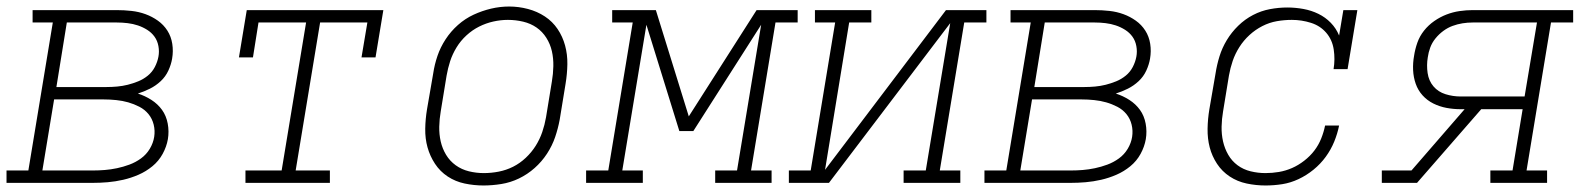

<svg xmlns="http://www.w3.org/2000/svg" viewBox="-35 -561 4855 589"><path d="M-15 0V-38H52L127 -492H65V-530H323Q346 -530 368.5 -527.5Q391 -525 411.5 -517.5Q432 -510 449.5 -497.5Q467 -485 478.5 -467Q490 -449 493.5 -426.5Q497 -404 493 -381Q490 -363 481.5 -344.5Q473 -326 458 -312Q443 -298 425 -289Q407 -280 388 -274Q410 -267 429.5 -254.5Q449 -242 462 -224Q475 -206 479.5 -182Q484 -158 480 -134Q476 -111 464 -89Q452 -67 432.5 -51Q413 -35 390 -25Q367 -15 343 -9.5Q319 -4 295.5 -2Q272 0 249 0ZM138 -294H292Q308 -294 324.5 -295.5Q341 -297 357 -301Q373 -305 389 -311.5Q405 -318 418.5 -329Q432 -340 440 -355.5Q448 -371 451 -387Q454 -403 451 -419.5Q448 -436 439 -448.5Q430 -461 416.5 -469.5Q403 -478 388 -483Q373 -488 356.5 -490Q340 -492 323 -492H170ZM95 -38H249Q268 -38 286.5 -39.5Q305 -41 324 -45Q343 -49 362 -56Q381 -63 397.5 -75Q414 -87 424.5 -104.5Q435 -122 438 -141Q441 -160 436.5 -178.5Q432 -197 420.5 -211Q409 -225 392.5 -233.5Q376 -242 358.5 -247Q341 -252 321.5 -254Q302 -256 283 -256H131Z M718 0V-38H829L904 -492H758L741 -385H698L722 -530H1141L1117 -385H1074L1092 -492H947L872 -38H977V0Z M1448 8Q1419 8 1390.5 2Q1362 -4 1338.5 -19.5Q1315 -35 1299.5 -58.5Q1284 -82 1276.5 -109Q1269 -136 1269.5 -166Q1270 -196 1275 -226L1294 -336Q1298 -363 1307 -389.5Q1316 -416 1332 -440.5Q1348 -465 1370 -484.5Q1392 -504 1418 -516Q1444 -528 1471.5 -534.5Q1499 -541 1527 -541Q1556 -541 1584.5 -533.5Q1613 -526 1636.5 -510.5Q1660 -495 1675.5 -472Q1691 -449 1698.5 -421.5Q1706 -394 1705.5 -364Q1705 -334 1700 -304L1682 -194Q1677 -167 1668 -140.5Q1659 -114 1643 -89.5Q1627 -65 1605 -45.5Q1583 -26 1557 -13.5Q1531 -1 1503 3.5Q1475 8 1448 8ZM1449 -30Q1472 -30 1495 -34.5Q1518 -39 1539 -49.5Q1560 -60 1578 -77Q1596 -94 1608.5 -114Q1621 -134 1628.5 -156Q1636 -178 1640 -201L1658 -311Q1662 -334 1662.5 -358Q1663 -382 1658 -404Q1653 -426 1641 -445Q1629 -464 1611 -476.5Q1593 -489 1570 -494.5Q1547 -500 1523 -500Q1501 -500 1478.5 -495Q1456 -490 1435 -479.5Q1414 -469 1396 -452.5Q1378 -436 1365.5 -415.5Q1353 -395 1346 -373.5Q1339 -352 1335 -329L1317 -219Q1313 -196 1312.5 -172.5Q1312 -149 1317 -127Q1322 -105 1333.5 -86Q1345 -67 1363 -54Q1381 -41 1403.5 -35.5Q1426 -30 1449 -30Z M1763 0V-38H1831L1906 -492H1843V-530H1977L2078 -204L2286 -530H2412V-492H2344L2269 -38H2332V0H2159V-38H2226L2300 -485L2092 -159H2049L1948 -485L1874 -38H1937V0Z M2385 0V-38H2452L2527 -492H2465V-530H2638V-492H2570L2496 -40L2867 -530H2991V-492H2923L2848 -38H2911V0H2737V-38H2805L2880 -490L2508 0Z M2985 0V-38H3052L3127 -492H3065V-530H3323Q3346 -530 3368.5 -527.5Q3391 -525 3411.5 -517.5Q3432 -510 3449.5 -497.5Q3467 -485 3478.5 -467Q3490 -449 3493.5 -426.5Q3497 -404 3493 -381Q3490 -363 3481.5 -344.5Q3473 -326 3458 -312Q3443 -298 3425 -289Q3407 -280 3388 -274Q3410 -267 3429.5 -254.5Q3449 -242 3462 -224Q3475 -206 3479.5 -182Q3484 -158 3480 -134Q3476 -111 3464 -89Q3452 -67 3432.5 -51Q3413 -35 3390 -25Q3367 -15 3343 -9.5Q3319 -4 3295.5 -2Q3272 0 3249 0ZM3138 -294H3292Q3308 -294 3324.5 -295.5Q3341 -297 3357 -301Q3373 -305 3389 -311.5Q3405 -318 3418.5 -329Q3432 -340 3440 -355.5Q3448 -371 3451 -387Q3454 -403 3451 -419.5Q3448 -436 3439 -448.5Q3430 -461 3416.5 -469.5Q3403 -478 3388 -483Q3373 -488 3356.5 -490Q3340 -492 3323 -492H3170ZM3095 -38H3249Q3268 -38 3286.5 -39.5Q3305 -41 3324 -45Q3343 -49 3362 -56Q3381 -63 3397.5 -75Q3414 -87 3424.5 -104.5Q3435 -122 3438 -141Q3441 -160 3436.5 -178.5Q3432 -197 3420.5 -211Q3409 -225 3392.5 -233.5Q3376 -242 3358.5 -247Q3341 -252 3321.5 -254Q3302 -256 3283 -256H3131Z M3847 8Q3818 8 3789.5 2Q3761 -4 3737.5 -19.5Q3714 -35 3698.5 -58.5Q3683 -82 3676 -109Q3669 -136 3669.5 -166Q3670 -196 3675 -226L3694 -336Q3698 -362 3706 -388Q3714 -414 3728.5 -438Q3743 -462 3763.5 -482Q3784 -502 3809 -515Q3834 -528 3861 -533Q3888 -538 3914 -538Q3939 -538 3963.5 -533.5Q3988 -529 4009.5 -518.5Q4031 -508 4047.5 -491Q4064 -474 4073 -452L4086 -530H4129L4099 -349H4056Q4061 -379 4056.5 -409Q4052 -439 4033.5 -460.5Q4015 -482 3986.5 -491Q3958 -500 3928 -500Q3905 -500 3882 -496Q3859 -492 3837.5 -481Q3816 -470 3798 -453.5Q3780 -437 3767 -416.5Q3754 -396 3746.5 -374Q3739 -352 3735 -329L3717 -219Q3713 -196 3712.5 -172.5Q3712 -149 3717 -127Q3722 -105 3733 -86Q3744 -67 3761.5 -54Q3779 -41 3801.5 -35.5Q3824 -30 3847 -30Q3868 -30 3888.5 -33.5Q3909 -37 3928.5 -45.5Q3948 -54 3966 -68Q3984 -82 3997 -99Q4010 -116 4018 -136Q4026 -156 4030 -176H4073Q4068 -151 4058 -126.5Q4048 -102 4032 -80Q4016 -58 3994.5 -40.5Q3973 -23 3948.5 -11.5Q3924 0 3898.5 4Q3873 8 3847 8Z M4204 0V-38H4295L4458 -226H4446Q4424 -226 4402.5 -230Q4381 -234 4362 -243.5Q4343 -253 4329 -268.5Q4315 -284 4308 -304Q4301 -324 4300 -346Q4299 -368 4303 -390Q4306 -410 4313 -430Q4320 -450 4333.5 -467Q4347 -484 4365 -496.5Q4383 -509 4402.5 -516.5Q4422 -524 4442.5 -527Q4463 -530 4483 -530H4791V-492H4723L4648 -38H4711V0H4537V-38H4605L4636 -226H4509L4312 0ZM4446 -265H4642L4680 -492H4483Q4467 -492 4451.5 -489.5Q4436 -487 4421 -481.5Q4406 -476 4392.5 -466Q4379 -456 4368.5 -443Q4358 -430 4352.5 -415Q4347 -400 4345 -385Q4341 -361 4344.5 -337Q4348 -313 4362.5 -296Q4377 -279 4399.5 -272Q4422 -265 4446 -265Z"/></svg>

Font: Iosevka Slab XLtExObl
Style: Regular
Weight: 200
Width: 7
Italic angle: -9°
Monospace: yes
Designer: Belleve Invis
Foundry: Belleve Invis
Version: Version 11.1.1; ttfautohint (v1.8.3)